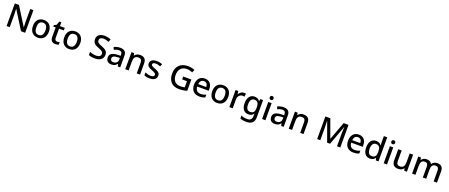

<svg xmlns="http://www.w3.org/2000/svg" viewBox="218 -3110 13329 5699"><g transform="rotate(20 6883.0 -260.0)"><path d="M680 0V-714H580V-325C580 -263 585 -175 587 -140H583L224 -714H93V0H192V-385C192 -455 187 -530 184 -577H188L548 0Z M1332 -271C1332 -449 1227 -549 1080 -549C922 -549 826 -449 826 -271C826 -91 932 10 1077 10C1233 10 1332 -91 1332 -271ZM935 -271C935 -392 978 -463 1078 -463C1178 -463 1222 -392 1222 -271C1222 -149 1178 -75 1079 -75C979 -75 935 -149 935 -271Z M1661 -76C1615 -76 1583 -105 1583 -165V-458H1734V-539H1583V-660H1518L1480 -546L1402 -506V-458H1476V-161C1476 -27 1549 10 1638 10C1677 10 1716 2 1739 -9V-89C1720 -82 1689 -76 1661 -76Z M2322 -271C2322 -449 2217 -549 2070 -549C1912 -549 1816 -449 1816 -271C1816 -91 1922 10 2067 10C2223 10 2322 -91 2322 -271ZM1925 -271C1925 -392 1968 -463 2068 -463C2168 -463 2212 -392 2212 -271C2212 -149 2168 -75 2069 -75C1969 -75 1925 -149 1925 -271Z M3144 -196C3144 -308 3076 -355 2954 -402C2840 -446 2801 -473 2801 -538C2801 -593 2843 -632 2925 -632C2985 -632 3044 -614 3096 -592L3130 -682C3075 -706 3008 -724 2927 -724C2788 -724 2692 -655 2692 -537C2692 -424 2755 -368 2874 -324C2997 -277 3035 -250 3035 -186C3035 -122 2985 -82 2888 -82C2814 -82 2737 -103 2684 -127V-26C2733 -2 2801 10 2884 10C3047 10 3144 -70 3144 -196Z M3485 -548C3409 -548 3341 -528 3291 -502L3323 -425C3369 -446 3420 -466 3474 -466C3539 -466 3577 -438 3577 -356V-328L3486 -325C3315 -320 3232 -262 3232 -153C3232 -41 3304 10 3401 10C3491 10 3534 -16 3581 -75H3585L3606 0H3682V-365C3682 -490 3616 -548 3485 -548ZM3504 -256 3577 -259V-212C3577 -118 3514 -73 3432 -73C3379 -73 3342 -98 3342 -154C3342 -217 3382 -252 3504 -256Z M4115 -549C4046 -549 3981 -521 3946 -466H3941L3926 -539H3842V0H3948V-272C3948 -394 3983 -461 4093 -461C4169 -461 4204 -419 4204 -336V0H4309V-351C4309 -490 4241 -549 4115 -549Z M4829 -152C4829 -240 4772 -276 4671 -314C4570 -353 4538 -369 4538 -409C4538 -445 4573 -467 4638 -467C4686 -467 4738 -452 4785 -432L4819 -511C4766 -535 4709 -549 4642 -549C4519 -549 4436 -497 4436 -403C4436 -315 4495 -281 4597 -241C4700 -201 4727 -180 4727 -143C4727 -100 4692 -73 4611 -73C4552 -73 4484 -94 4437 -117V-23C4483 -1 4535 10 4611 10C4749 10 4829 -48 4829 -152Z M5532 -384V-292H5684V-98C5651 -90 5611 -83 5555 -83C5379 -83 5305 -192 5305 -356C5305 -523 5396 -631 5559 -631C5626 -631 5689 -613 5740 -590L5779 -681C5719 -707 5645 -724 5563 -724C5327 -724 5192 -581 5192 -357C5192 -127 5316 10 5535 10C5635 10 5714 -3 5790 -28V-384Z M6159 -549C6013 -549 5916 -446 5916 -266C5916 -83 6024 10 6180 10C6257 10 6307 -1 6361 -26V-114C6304 -89 6255 -76 6187 -76C6085 -76 6028 -137 6025 -246H6387V-305C6387 -455 6300 -549 6159 -549ZM6160 -467C6242 -467 6280 -409 6281 -325H6027C6036 -415 6083 -467 6160 -467Z M6996 -271C6996 -449 6891 -549 6744 -549C6586 -549 6490 -449 6490 -271C6490 -91 6596 10 6741 10C6897 10 6996 -91 6996 -271ZM6599 -271C6599 -392 6642 -463 6742 -463C6842 -463 6886 -392 6886 -271C6886 -149 6842 -75 6743 -75C6643 -75 6599 -149 6599 -271Z M7395 -549C7322 -549 7266 -501 7233 -443H7228L7214 -539H7130V0H7236V-283C7236 -390 7309 -451 7385 -451C7407 -451 7428 -448 7445 -444L7457 -543C7440 -547 7415 -549 7395 -549Z M7730 -549C7596 -549 7514 -443 7514 -269C7514 -91 7595 10 7731 10C7804 10 7858 -18 7893 -71H7897C7896 -56 7894 -20 7894 -4V15C7894 101 7841 153 7752 153C7673 153 7606 138 7552 111V206C7606 230 7670 240 7750 240C7920 240 7999 161 7999 8V-539H7912L7900 -469H7895C7857 -522 7802 -549 7730 -549ZM7753 -462C7854 -462 7897 -404 7897 -269V-248C7897 -128 7855 -76 7755 -76C7668 -76 7623 -142 7623 -267C7623 -392 7670 -462 7753 -462Z M8217 -744C8183 -744 8156 -727 8156 -683C8156 -640 8183 -622 8217 -622C8249 -622 8277 -640 8277 -683C8277 -727 8249 -744 8217 -744ZM8269 -539H8163V0H8269Z M8648 -548C8572 -548 8504 -528 8454 -502L8486 -425C8532 -446 8583 -466 8637 -466C8702 -466 8740 -438 8740 -356V-328L8649 -325C8478 -320 8395 -262 8395 -153C8395 -41 8467 10 8564 10C8654 10 8697 -16 8744 -75H8748L8769 0H8845V-365C8845 -490 8779 -548 8648 -548ZM8667 -256 8740 -259V-212C8740 -118 8677 -73 8595 -73C8542 -73 8505 -98 8505 -154C8505 -217 8545 -252 8667 -256Z M9278 -549C9209 -549 9144 -521 9109 -466H9104L9089 -539H9005V0H9111V-272C9111 -394 9146 -461 9256 -461C9332 -461 9367 -419 9367 -336V0H9472V-351C9472 -490 9404 -549 9278 -549Z M10218 0H10311L10533 -605H10537C10534 -562 10530 -485 10530 -416V0H10634V-714H10480L10270 -143H10266L10059 -714H9903V0H10002V-411C10002 -486 9999 -565 9995 -606H9999Z M11024 -549C10878 -549 10781 -446 10781 -266C10781 -83 10889 10 11045 10C11122 10 11172 -1 11226 -26V-114C11169 -89 11120 -76 11052 -76C10950 -76 10893 -137 10890 -246H11252V-305C11252 -455 11165 -549 11024 -549ZM11025 -467C11107 -467 11145 -409 11146 -325H10892C10901 -415 10948 -467 11025 -467Z M11570 10C11653 10 11703 -26 11734 -72H11738L11756 0H11840V-760H11734V-558C11734 -533 11738 -489 11740 -470H11735C11702 -514 11654 -549 11572 -549C11442 -549 11355 -454 11355 -269C11355 -84 11441 10 11570 10ZM11596 -77C11509 -77 11464 -145 11464 -266C11464 -387 11509 -461 11595 -461C11704 -461 11737 -392 11737 -267V-252C11737 -135 11700 -77 11596 -77Z M12058 -744C12024 -744 11997 -727 11997 -683C11997 -640 12024 -622 12058 -622C12090 -622 12118 -640 12118 -683C12118 -727 12090 -744 12058 -744ZM12110 -539H12004V0H12110Z M12738 -539H12631V-267C12631 -144 12596 -77 12485 -77C12410 -77 12376 -118 12376 -202V-539H12268V-186C12268 -49 12338 10 12463 10C12532 10 12598 -15 12633 -71H12638L12653 0H12738Z M13504 -549C13434 -549 13370 -520 13334 -461H13329C13302 -520 13247 -549 13165 -549C13098 -549 13038 -521 13005 -467H13000L12985 -539H12901V0H13007V-272C13007 -394 13039 -461 13140 -461C13209 -461 13241 -420 13241 -337V0H13347V-289C13347 -400 13384 -461 13481 -461C13549 -461 13582 -421 13582 -337V0H13688V-351C13688 -490 13626 -549 13504 -549Z"/></g></svg>

Font: Noto Sans Georgian Medium
Style: Regular
Weight: 500
Designer: Monotype Design Team, Akaki Razmadze
Foundry: Google LLC
Version: Version 2.005